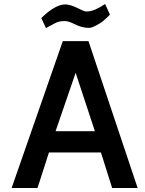

<svg xmlns="http://www.w3.org/2000/svg" viewBox="-20 -937 724 957"><path d="M38 0 293 -732H421L666 0H539L483 -177H224L167 0ZM257 -283H453L357 -574ZM415 -880Q449 -880 504 -917L528 -864Q506 -842 494 -832Q482 -822 459 -810Q436 -798 425 -798Q389 -798 355.5 -815Q322 -832 304 -832Q277 -832 262 -825Q247 -818 232.5 -809.5Q218 -801 209 -797L186 -847Q255 -915 306 -915Q332 -914 366 -897Q400 -880 407 -880Q414 -880 415 -880Z"/></svg>

Font: Exo
Style: DemiBold
Weight: 600
Designer: Natanael Gama
Version: Version 1.00